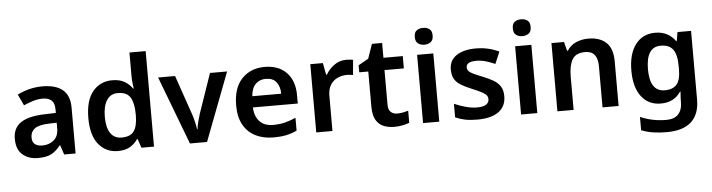

<svg xmlns="http://www.w3.org/2000/svg" viewBox="-55 -1021 5647 1522"><g transform="rotate(-5 2769.0 -260.0)"><path d="M297 -553Q403 -553 458 -507Q513 -461 513 -364V0H422L397 -75H393Q358 -30 319 -10Q280 10 212 10Q140 10 91.5 -31Q43 -72 43 -158Q43 -243 104.5 -285Q166 -327 292 -331L385 -334V-361Q385 -412 360.5 -434Q336 -456 292 -456Q251 -456 213 -444Q175 -432 139 -416L97 -505Q138 -526 189.5 -539.5Q241 -553 297 -553ZM320 -254Q239 -251 207.5 -225.5Q176 -200 176 -157Q176 -119 198 -102.5Q220 -86 256 -86Q311 -86 348 -117.5Q385 -149 385 -210V-256Z M849 10Q755 10 696.5 -61Q638 -132 638 -270Q638 -410 697 -481.5Q756 -553 852 -553Q912 -553 950.5 -530Q989 -507 1012 -473H1017Q1015 -488 1011.5 -516.5Q1008 -545 1008 -572V-760H1137V0H1037L1013 -71H1008Q986 -37 948 -13.5Q910 10 849 10ZM888 -94Q958 -94 986 -133.5Q1014 -173 1015 -253V-269Q1015 -356 987.5 -402Q960 -448 887 -448Q830 -448 799.5 -401Q769 -354 769 -268Q769 -183 799.5 -138.5Q830 -94 888 -94Z M1423 0 1217 -543H1352L1460 -230Q1470 -200 1478 -166Q1486 -132 1489 -108H1493Q1495 -133 1504 -167Q1513 -201 1522 -230L1630 -543H1766L1559 0Z M2065 -553Q2175 -553 2238.5 -488Q2302 -423 2302 -307V-241H1945Q1948 -169 1986 -129Q2024 -89 2093 -89Q2145 -89 2187 -99.5Q2229 -110 2274 -130V-28Q2233 -8 2190 1Q2147 10 2087 10Q2007 10 1945.5 -20.5Q1884 -51 1849 -113Q1814 -175 1814 -267Q1814 -407 1883.5 -480Q1953 -553 2065 -553ZM2066 -458Q2016 -458 1984.5 -426Q1953 -394 1948 -330H2178Q2178 -386 2150.5 -422Q2123 -458 2066 -458Z M2715 -553Q2728 -553 2743.5 -551.5Q2759 -550 2769 -548L2758 -428Q2749 -430 2735 -431.5Q2721 -433 2710 -433Q2670 -433 2635 -417Q2600 -401 2578.5 -367Q2557 -333 2557 -281V0H2428V-543H2528L2546 -449H2552Q2576 -491 2618 -522Q2660 -553 2715 -553Z M3081 -93Q3104 -93 3126.5 -97.5Q3149 -102 3169 -108V-12Q3148 -3 3116 3.5Q3084 10 3048 10Q3001 10 2963.5 -5.5Q2926 -21 2903.5 -59Q2881 -97 2881 -166V-445H2809V-501L2889 -546L2929 -661H3010V-543H3164V-445H3010V-167Q3010 -129 3030 -111Q3050 -93 3081 -93Z M3343 -752Q3372 -752 3393 -737.5Q3414 -723 3414 -685Q3414 -648 3393 -633Q3372 -618 3343 -618Q3314 -618 3293 -633Q3272 -648 3272 -685Q3272 -723 3293 -737.5Q3314 -752 3343 -752ZM3407 -543V0H3278V-543Z M3938 -157Q3938 -76 3879.5 -33Q3821 10 3711 10Q3654 10 3613.5 2Q3573 -6 3535 -23V-131Q3575 -113 3624 -99.5Q3673 -86 3715 -86Q3766 -86 3788.5 -102Q3811 -118 3811 -144Q3811 -160 3802.5 -172.5Q3794 -185 3768 -199.5Q3742 -214 3689 -236Q3637 -257 3602.5 -278Q3568 -299 3551 -328.5Q3534 -358 3534 -404Q3534 -477 3591.5 -515Q3649 -553 3745 -553Q3795 -553 3840 -543Q3885 -533 3930 -512L3890 -417Q3852 -434 3815.5 -444.5Q3779 -455 3742 -455Q3661 -455 3661 -410Q3661 -394 3671 -381.5Q3681 -369 3707.5 -356Q3734 -343 3783 -324Q3831 -305 3865.5 -284.5Q3900 -264 3919 -234Q3938 -204 3938 -157Z M4123 -752Q4152 -752 4173 -737.5Q4194 -723 4194 -685Q4194 -648 4173 -633Q4152 -618 4123 -618Q4094 -618 4073 -633Q4052 -648 4052 -685Q4052 -723 4073 -737.5Q4094 -752 4123 -752ZM4187 -543V0H4058V-543Z M4640 -553Q4731 -553 4782.5 -505.5Q4834 -458 4834 -354V0H4706V-327Q4706 -449 4607 -449Q4532 -449 4504 -401Q4476 -353 4476 -264V0H4347V-543H4447L4465 -472H4472Q4498 -514 4543.5 -533.5Q4589 -553 4640 -553Z M5173 -553Q5276 -553 5334 -472H5338L5350 -543H5458V4Q5458 120 5392.5 180Q5327 240 5196 240Q5138 240 5089 232.5Q5040 225 4995 207V101Q5089 143 5203 143Q5265 143 5297 109Q5329 75 5329 10V-4Q5329 -19 5330.5 -39Q5332 -59 5333 -71H5329Q5301 -29 5261 -9.5Q5221 10 5170 10Q5071 10 5015 -64Q4959 -138 4959 -270Q4959 -403 5016 -478Q5073 -553 5173 -553ZM5208 -447Q5091 -447 5091 -269Q5091 -92 5210 -92Q5275 -92 5305.5 -128Q5336 -164 5336 -251V-270Q5336 -365 5305.5 -406Q5275 -447 5208 -447Z"/></g></svg>

Font: Noto Sans Sora Sompeng Semi
Style: Bold
Weight: 700
Designer: Monotype Design Team. David Williams.
Foundry: Monotype Imaging Inc.
Version: Version 2.101; ttfautohint (v1.8.4.7-5d5b)